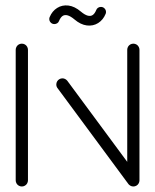

<svg xmlns="http://www.w3.org/2000/svg" viewBox="-20 -677 563 697"><path d="M59.3 0Q53.3 0 48.1 -3Q43 -5.9 40 -11.1Q37 -16.3 37 -22.2V-496.3Q37 -502.2 40 -507.4Q43 -512.6 48.1 -515.6Q53.3 -518.5 59.3 -518.5Q65.2 -518.5 70.4 -515.6Q75.6 -512.6 78.5 -507.4Q81.5 -502.2 81.5 -496.3V-22.2Q81.5 -16.3 78.5 -11.1Q75.6 -5.9 70.4 -3Q65.2 0 59.3 0ZM184.4 -370.4Q184.4 -376.3 187.4 -381.5Q190.4 -386.7 195.6 -389.6Q200.7 -392.6 206.7 -392.6Q211.9 -392.6 216.5 -390.2Q221.1 -387.8 224.4 -383.7L482.6 -34.4L447 -7.8L188.9 -357Q184.4 -362.6 184.4 -370.4ZM464.1 0Q458.1 0 453 -3Q447.8 -5.9 444.8 -11.1Q441.9 -16.3 441.9 -22.2V-496.3Q441.9 -502.2 444.8 -507.4Q447.8 -512.6 453 -515.6Q458.1 -518.5 464.1 -518.5Q470 -518.5 475.2 -515.6Q480.4 -512.6 483.3 -507.4Q486.3 -502.2 486.3 -496.3V-22.2Q486.3 -16.3 483.3 -11.1Q480.4 -5.9 475.2 -3Q470 0 464.1 0ZM346.3 -651.9Q354.1 -651.9 359.4 -646.5Q364.8 -641.1 364.8 -633.3Q364.8 -629.3 363.3 -626.3Q354.4 -604.8 336.3 -593.3Q318.1 -581.9 295.4 -584.6Q272.6 -587.4 250 -606.7Q235.9 -618.5 225.2 -621.3Q214.4 -624.1 207 -618.9Q199.6 -613.7 194.4 -601.1Q192.6 -595.9 188 -592.8Q183.3 -589.6 177.4 -589.6Q169.6 -589.6 164.3 -595Q158.9 -600.4 158.9 -608.1Q158.9 -612.2 160.4 -615.2Q169.3 -636.7 187.4 -648.1Q205.6 -659.6 228.3 -656.9Q251.1 -654.1 273.7 -634.8Q287.8 -623 298.5 -620.2Q309.3 -617.4 316.7 -622.6Q324.1 -627.8 329.3 -640.4Q331.1 -645.6 335.7 -648.7Q340.4 -651.9 346.3 -651.9Z"/></svg>

Font: 26F Galaxy Sans
Style: Regular
Weight: 400
Designer: C₂₉H₂₅N₃O₅
Version: Version 1.100;FEAKit 1.0